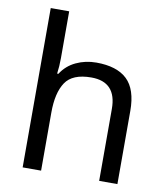

<svg xmlns="http://www.w3.org/2000/svg" viewBox="-84 -831 787 902"><g transform="rotate(10 309.0 -380.0)"><path d="M173 -537Q173 -497 168 -462H174Q200 -503 244.5 -524Q289 -545 341 -545Q439 -545 488 -498.5Q537 -452 537 -349V0H450V-343Q450 -472 330 -472Q240 -472 206.5 -421.5Q173 -371 173 -277V0H85V-760H173Z"/></g></svg>

Font: Noto Sans Deseret
Style: Regular
Weight: 400
Designer: Monotype Design Team
Foundry: Monotype Imaging Inc.
Version: Version 2.001; ttfautohint (v1.8.4.7-5d5b)